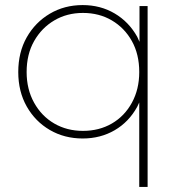

<svg xmlns="http://www.w3.org/2000/svg" viewBox="-20 -543 713 757"><path d="M306 3Q234 3 176.5 -30.5Q119 -64 85.5 -123Q52 -182 52 -259Q52 -337 85.5 -396Q119 -455 176.5 -489Q234 -523 306 -523Q376 -523 432 -490Q488 -457 521 -398Q526 -388 530 -378V-519H562V194H529V-139Q525 -130 521 -122Q488 -62 432 -29.5Q376 3 306 3ZM307 -27Q371 -27 421 -56Q471 -85 500 -138Q529 -191 529 -259Q529 -329 500 -381Q471 -433 421 -462.5Q371 -492 307 -492Q244 -492 194 -462.5Q144 -433 114.5 -381Q85 -329 85 -259Q85 -191 114.5 -138Q144 -85 194 -56Q244 -27 307 -27Z"/></svg>

Font: Montserrat Thin ExtraLight
Style: Regular
Weight: 250
Version: Version 9.000